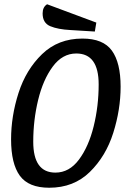

<svg xmlns="http://www.w3.org/2000/svg" viewBox="-20 -861 618 901"><path d="M546 -454Q546 -347 511.5 -237.5Q477 -128 401.5 -54Q326 20 211 20Q114 20 73 -36.5Q32 -93 32 -207Q32 -316 67 -425Q102 -534 177.5 -607Q253 -680 367 -680Q464 -680 505 -623.5Q546 -567 546 -454ZM136 -196Q136 -51 240 -51Q305 -51 350.5 -112Q396 -173 419.5 -268Q443 -363 443 -465Q443 -610 338 -610Q273 -610 227.5 -548.5Q182 -487 159 -392Q136 -297 136 -196ZM180 -798Q180 -828 201 -841L432 -755L425 -713L311 -720Q252 -723 216 -738Q180 -753 180 -798Z"/></svg>

Font: Sansita Light Italic
Style: Regular
Weight: 300
Italic angle: -11°
Designer: Pablo Cosgaya
Foundry: Omnibus-Type
Version: Version 1.006